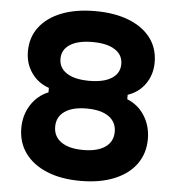

<svg xmlns="http://www.w3.org/2000/svg" viewBox="-57 -872 864 944"><g transform="rotate(5 375.0 -400.0)"><path d="M375 -474.9Q446.6 -474.9 485.8 -500.1Q525.1 -525.3 525.1 -570.6Q525.1 -616 485.8 -641.2Q446.6 -666.4 375 -666.4Q303.4 -666.4 264.2 -641.2Q224.9 -616 224.9 -570.6Q224.9 -525.3 264.2 -500.1Q303.4 -474.9 375 -474.9ZM62.2 -593Q62.2 -662.5 100.6 -713.1Q138.9 -763.7 209 -791.3Q279.1 -819 375 -819Q471.2 -819 541.5 -791.3Q611.8 -763.7 649.8 -713.1Q687.8 -662.5 687.8 -593Q687.8 -532.9 656 -487.2Q624.2 -441.4 569.4 -423V-401Q623.9 -379.3 655.6 -329.1Q687.3 -278.8 687.3 -215Q687.3 -143.5 649.3 -91Q611.3 -38.5 541.1 -9.8Q470.9 19 375 19Q279.1 19 209.1 -9.8Q139.2 -38.5 100.9 -91Q62.7 -143.5 62.7 -215Q62.7 -278.8 94.8 -329.1Q126.8 -379.3 180.6 -401V-423Q126.5 -441.4 94.4 -487.2Q62.2 -532.9 62.2 -593ZM228 -235.9Q228 -187.5 266.4 -160.6Q304.9 -133.6 375 -133.6Q445.1 -133.6 483.6 -160.6Q522 -187.5 522 -235.9Q522 -284.5 483.6 -311.3Q445.1 -338.2 375 -338.2Q304.9 -338.2 266.4 -311.3Q228 -284.5 228 -235.9Z"/></g></svg>

Font: Martian Mono SemiExpanded
Style: Regular
Weight: 400
Width: 6
Monospace: yes
Designer: Roman Shamin
Foundry: Evil Martians
Version: Version 1.000